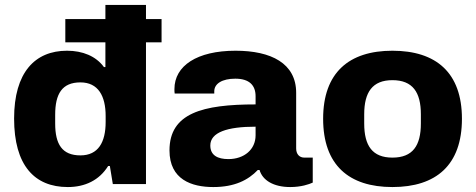

<svg xmlns="http://www.w3.org/2000/svg" viewBox="-20 -744 1925 776"><path d="M254 12C323 12 381 -15 417 -73H424L436 0H570V-573H633V-667H570V-724H406V-667H244V-573H406V-473H400C368 -517 314 -539 251 -539C121 -539 37 -451 37 -265C37 -76 119 12 254 12ZM305 -116C231 -116 203 -161 203 -245V-280C203 -365 231 -411 305 -411C377 -411 407 -356 407 -275V-251C407 -169 377 -116 305 -116Z M842 12C928 12 983 -16 1022 -57H1029C1041 -15 1086 12 1153 12C1197 12 1229 1 1244 -6V-107H1210C1190 -107 1177 -121 1177 -144V-369C1177 -488 1076 -539 932 -539C776 -539 685 -478 685 -384C685 -377 685 -372 686 -366H846V-375C846 -406 878 -426 931 -426C988 -426 1013 -399 1013 -355V-322C799 -322 665 -287 665 -136C665 -18 755 12 842 12ZM903 -101C860 -101 830 -116 830 -156C830 -209 898 -232 1013 -232V-197C1013 -140 967 -101 903 -101Z M1566 12C1743 12 1847 -77 1847 -264C1847 -450 1743 -539 1566 -539C1390 -539 1286 -450 1286 -264C1286 -77 1390 12 1566 12ZM1566 -107C1485 -107 1452 -155 1452 -245V-282C1452 -371 1485 -420 1566 -420C1648 -420 1681 -371 1681 -282V-245C1681 -155 1648 -107 1566 -107Z"/></svg>

Font: Archivo ExtraBold
Style: Regular
Weight: 800
Designer: Hector Gatti
Foundry: Omnibus-Type
Version: Version 2.001